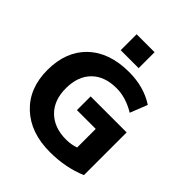

<svg xmlns="http://www.w3.org/2000/svg" viewBox="-257 -1110 1278 1278"><g transform="rotate(45 382.0 -471.5)"><path d="M283 -803V-953H452V-803ZM443 -605Q330 -605 267 -541.5Q204 -478 204 -365Q204 -253 269.5 -189Q335 -125 446 -125Q495 -125 536 -140V-315H359V-444H698V-42Q576 10 429 10Q247 10 139 -91.5Q31 -193 31 -365Q31 -539 136 -639.5Q241 -740 426 -740Q566 -740 668 -673L620 -551Q530 -605 443 -605Z"/></g></svg>

Font: Mplus 1p ExtraBold
Style: Regular
Weight: 800
Version: Version 1.061